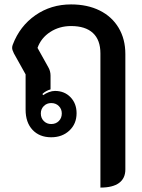

<svg xmlns="http://www.w3.org/2000/svg" viewBox="-20 -613 643 870"><path d="M96 -116V-276L43 -371Q35 -387 35 -396Q35 -404 38 -411Q70 -495 140.5 -544Q211 -593 302 -593Q376 -593 431.5 -565.5Q487 -538 517.5 -487Q548 -436 548 -368V155Q548 195 519.5 216Q491 237 435 237V-371Q435 -432 401 -463.5Q367 -495 302 -495Q249 -495 207.5 -468Q166 -441 150 -396L199 -308Q209 -291 209 -270V-208Q186 -201 172 -187L176 -182Q187 -190 201.5 -195.5Q216 -201 229 -201Q272 -201 299.5 -172.5Q327 -144 327 -100Q327 -52 294.5 -21.5Q262 9 212 9Q159 9 127.5 -24.5Q96 -58 96 -116ZM260 -99Q260 -119 246.5 -132.5Q233 -146 212 -146Q192 -146 178.5 -132.5Q165 -119 165 -99Q165 -78 178.5 -64.5Q192 -51 212 -51Q233 -51 246.5 -64.5Q260 -78 260 -99Z"/></svg>

Font: K2D SemiBold
Style: Regular
Weight: 600
Designer: Katatrad Aksorn Co.,Ltd.
Foundry: Cadson Demak Co.,Ltd.
Version: Version 1.000; ttfautohint (v1.6)